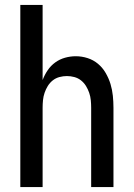

<svg xmlns="http://www.w3.org/2000/svg" viewBox="-20 -755 540 775"><path d="M62 0V-735H152V-432Q160 -453 172.5 -471.5Q185 -490 203 -503Q221 -516 242.5 -522Q264 -528 286 -528Q310 -528 333.5 -520.5Q357 -513 375.5 -497.5Q394 -482 406.5 -460.5Q419 -439 426 -416Q433 -393 435.5 -368.5Q438 -344 438 -320V0H348V-320Q348 -335 346.5 -350.5Q345 -366 340 -380.5Q335 -395 327 -408Q319 -421 307 -430.5Q295 -440 280 -444Q265 -448 250 -448Q235 -448 220 -444Q205 -440 193 -430.5Q181 -421 173 -408Q165 -395 160 -380.5Q155 -366 153.5 -350.5Q152 -335 152 -320V0Z"/></svg>

Font: Iosevka Bendy Medium
Style: Regular
Weight: 500
Monospace: yes
Designer: Belleve Invis
Foundry: Belleve Invis
Version: Version 30.1.2